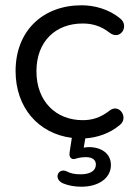

<svg xmlns="http://www.w3.org/2000/svg" viewBox="-20 -515 519 727"><path d="M288 192C354 192 400 159 400 110C400 67 365 42 316 42C310 42 304 43 297 44L303 9C347 6 395 -9 434 -42C468 -69 432 -124 396 -97C359 -68 327 -60 293 -60C192 -60 118 -131 118 -245C118 -360 192 -426 293 -426C327 -426 361 -418 395 -391C436 -360 471 -417 435 -445C392 -481 336 -495 289 -495C142 -495 39 -398 39 -246C39 -108 125 -9 252 7L244 59C242 72 243 79 249 84C255 89 261 88 273 84C285 81 295 80 305 80C331 80 343 91 343 108C343 132 321 145 285 145C263 145 248 142 233 134C200 119 181 162 218 179C239 188 264 192 288 192Z"/></svg>

Font: SN Pro Book
Style: Regular
Weight: 350
Designer: Tobias Whetton
Foundry: Supernotes
Version: Version 1.003;Glyphs 3.3 (3324)